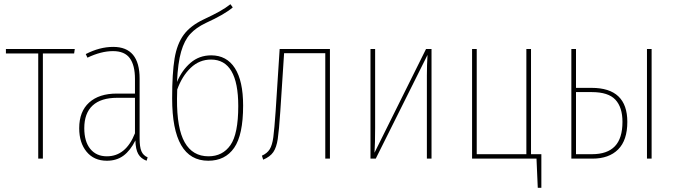

<svg xmlns="http://www.w3.org/2000/svg" viewBox="-20 -751 3200 909"><path d="M334 -519 331 -498H183V0H161V-498H8V-519Z M679 -6 674 10Q647 0 634.5 -22Q622 -44 621 -86Q597 -38 564.5 -14Q532 10 486 10Q425 10 390 -32.5Q355 -75 355 -144Q355 -223 402 -265.5Q449 -308 533 -308H619V-377Q619 -442 594.5 -475.5Q570 -509 515 -509Q459 -509 394 -478L386 -495Q452 -529 516 -529Q641 -529 641 -379V-96Q641 -55 649.5 -35Q658 -15 679 -6ZM619 -120V-288H535Q458 -288 418.5 -251.5Q379 -215 379 -144Q379 -81 407.5 -46Q436 -11 486 -11Q576 -11 619 -120Z M1131 -251Q1131 -112 1088.5 -51Q1046 10 966 10Q795 10 795 -285Q795 -405 806.5 -474Q818 -543 849.5 -586Q881 -629 944 -659Q991 -681 1019.5 -697Q1048 -713 1071 -731L1082 -716Q1044 -683 954 -642Q908 -620 880.5 -590Q853 -560 837.5 -506.5Q822 -453 818 -363Q841 -418 882 -453.5Q923 -489 980 -489Q1053 -489 1092 -428.5Q1131 -368 1131 -251ZM1108 -249Q1108 -469 979 -469Q924 -469 883 -430Q842 -391 819 -327L818 -283Q817 -143 854.5 -77Q892 -11 967 -11Q1034 -11 1071 -64Q1108 -117 1108 -249Z M1542 -519V0H1520V-499H1325L1307 -223Q1301 -133 1295 -93Q1289 -53 1274 -31Q1259 -9 1226 5L1220 -14Q1245 -25 1257 -44.5Q1269 -64 1274 -101.5Q1279 -139 1285 -225L1304 -519Z M2023 0H2001V-394Q2001 -442 2004 -491L1759 0H1734V-519H1756V-146Q1756 -73 1753 -28L1997 -519H2023Z M2494 -21H2543V138H2526L2520 0H2215V-519H2237V-21H2472V-519H2494Z M2950 -174Q2950 -87 2906.5 -43.5Q2863 0 2785 0H2685V-519H2707V-335H2781Q2950 -335 2950 -174ZM3043 -519H3065V0H3043ZM2927 -174Q2927 -243 2893.5 -279Q2860 -315 2782 -315H2707V-21H2783Q2855 -21 2891 -58.5Q2927 -96 2927 -174Z"/></svg>

Font: Fira Sans Extra Condensed Thin
Style: Regular
Weight: 250
Width: 1
Designer: Carrois Corporate & Edenspiekermann AG
Foundry: Carrois Corporate GbR & Edenspiekermann AG
Version: Version 4.203